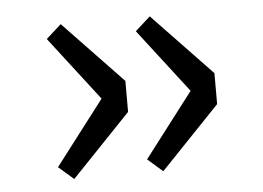

<svg xmlns="http://www.w3.org/2000/svg" viewBox="-38 -499 676 494"><g transform="rotate(-5 300.0 -252.0)"><path d="M135 -52 288 -212V-292L135 -452L96 -417L223 -252L96 -86ZM365 -52 518 -212V-292L365 -452L326 -417L453 -252L326 -86Z"/></g></svg>

Font: Hasklig
Style: Regular
Weight: 400
Monospace: yes
Designer: Paul D. Hunt, Teo Tuominen
Foundry: Adobe Systems Incorporated
Version: Version 2.030;PS 1.0;hotconv 16.6.51;makeotf.lib2.5.65220